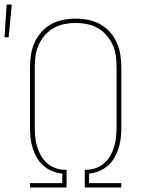

<svg xmlns="http://www.w3.org/2000/svg" viewBox="-33 -825 653 845"><path d="M260 0H99V-19H241V-61Q218 -63 196.5 -72Q175 -81 158 -96Q141 -111 129.5 -131Q118 -151 111 -173Q104 -195 101.5 -218Q99 -241 99 -264V-530Q99 -558 103.5 -585.5Q108 -613 119.5 -638.5Q131 -664 150 -685Q169 -706 193 -719Q217 -732 244.5 -737.5Q272 -743 300 -743Q328 -743 355.5 -737.5Q383 -732 407 -719Q431 -706 450 -685Q469 -664 480.5 -638.5Q492 -613 496.5 -585.5Q501 -558 501 -530V-264Q501 -241 498.5 -218Q496 -195 489 -173Q482 -151 470.5 -131Q459 -111 442 -96Q425 -81 403.5 -72Q382 -63 359 -61V-19H501V0H340V-78H353Q374 -79 393.5 -87Q413 -95 428.5 -109.5Q444 -124 454 -142.5Q464 -161 470 -181Q476 -201 478 -222Q480 -243 480 -264V-530Q480 -555 476.5 -580Q473 -605 462.5 -628Q452 -651 435.5 -670Q419 -689 397 -701.5Q375 -714 350 -719Q325 -724 300 -724Q275 -724 250 -719Q225 -714 203 -701.5Q181 -689 164.5 -670Q148 -651 137.5 -628Q127 -605 123.5 -580Q120 -555 120 -530V-264Q120 -243 122 -222Q124 -201 130 -181Q136 -161 146 -142.5Q156 -124 171.5 -109.5Q187 -95 206.5 -87Q226 -79 247 -78H260ZM-13 -661 -4 -805H19L5 -661Z"/></svg>

Font: Iosevka Aile Thin
Style: Regular
Weight: 100
Designer: Belleve Invis
Foundry: Belleve Invis
Version: Version 31.1.0; ttfautohint (v1.8.4)